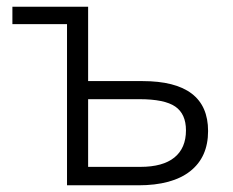

<svg xmlns="http://www.w3.org/2000/svg" viewBox="-20 -553 696 573"><path d="M180 -481H17V-533H243V-311H405Q601 -311 601 -162Q601 -84 547.5 -42Q494 0 393 0H180ZM399 -55Q466 -55 500.5 -83Q535 -111 535 -164Q535 -213 503 -235Q471 -257 396 -257H243V-55Z"/></svg>

Font: OpenSansMMV
Style: Light
Weight: 300
Foundry: Ascender Corporation
Version: Version 4.001